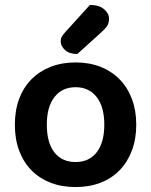

<svg xmlns="http://www.w3.org/2000/svg" viewBox="-20 -740 610 775"><path d="M530 -237Q530 -179 512.5 -132.5Q495 -86 463 -53Q431 -20 386 -2.5Q341 15 285 15Q229 15 184 -2.5Q139 -20 107 -52.5Q75 -85 57.5 -131.5Q40 -178 40 -237Q40 -295 57.5 -341.5Q75 -388 107.5 -420.5Q140 -453 185 -470.5Q230 -488 285 -488Q340 -488 385 -470.5Q430 -453 462.5 -420Q495 -387 512.5 -340.5Q530 -294 530 -237ZM285 -388Q231 -388 200 -348.5Q169 -309 169 -237Q169 -164 199.5 -125Q230 -86 285 -86Q340 -86 370.5 -125.5Q401 -165 401 -237Q401 -309 370 -348.5Q339 -388 285 -388ZM343 -720Q380 -720 400 -703Q420 -686 420 -665Q420 -646 412 -634.5Q404 -623 385 -606L292 -522Q260 -522 242.5 -538Q225 -554 225 -573Q225 -584 229.5 -592Q234 -600 244 -611Z"/></svg>

Font: Baloo Paaji 2 SemiBold
Style: Regular
Weight: 600
Designer: Shuchita Grover, Noopur Datye and Ek Type
Foundry: Ek Type
Version: Version 1.640;hotconv 1.0.111;makeotfexe 2.5.65597; ttfautoh